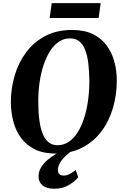

<svg xmlns="http://www.w3.org/2000/svg" viewBox="-20 -938 761 1186"><path d="M323 10.5Q248.5 10.5 196 -15.2Q143.5 -41 110.8 -85Q78 -129 62.8 -186Q47.5 -243 47 -305.5Q47 -391 70.5 -471Q94 -551 141.2 -614.5Q188.5 -678 259.5 -715.5Q330.5 -753 426 -753Q500.5 -753 553 -727.5Q605.5 -702 638.2 -658Q671 -614 686.2 -557.8Q701.5 -501.5 701.5 -440.5Q701.5 -353.5 678.2 -272.8Q655 -192 607.8 -128.2Q560.5 -64.5 489.5 -27Q418.5 10.5 323 10.5ZM335 -41Q374 -41 405.2 -62.2Q436.5 -83.5 460.2 -121.5Q484 -159.5 500 -209.8Q516 -260 524 -318.5Q532 -377 532 -439Q531.5 -499 525.5 -547.2Q519.5 -595.5 506 -629.8Q492.5 -664 469.8 -682.5Q447 -701 413 -701Q374.5 -701 343 -679.8Q311.5 -658.5 288 -620.8Q264.5 -583 248.2 -533.2Q232 -483.5 224 -425.8Q216 -368 216.5 -307Q216.5 -246 223 -196.8Q229.5 -147.5 243.2 -112.8Q257 -78 279.8 -59.5Q302.5 -41 335 -41ZM314.5 228Q266 227.5 242 206.2Q218 185 218 153Q218 122 233.8 96.2Q249.5 70.5 274.2 49.5Q299 28.5 327.8 11.8Q356.5 -5 382 -18L411.5 -28L439 -16.5Q407 4 384.5 25.8Q362 47.5 350.2 68.8Q338.5 90 338 110Q337.5 130.5 347.5 138.5Q357.5 146.5 373 146.5Q393 146.5 410.2 137Q427.5 127.5 447.5 112L463 157Q443.5 182 405.2 205Q367 228 314.5 228ZM299.5 -918.5H602L589 -827H286.5Z"/></svg>

Font: Merriweather 48pt ExtraBold
Style: Italic
Weight: 800
Italic angle: -7.8°
Version: Version 2.101